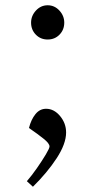

<svg xmlns="http://www.w3.org/2000/svg" viewBox="-20 -533 368 729"><path d="M90 -47Q98 -79 114.5 -99.5Q131 -120 155 -120Q185 -120 208 -92.5Q231 -65 231 -30Q231 13 195 68Q159 123 105 176L82 155Q101 133 120.5 105Q140 77 154 53.5Q168 30 168 23Q168 12 146.5 -5.5Q125 -23 90 -47ZM98 -447Q98 -473 116.5 -493Q135 -513 161 -513Q187 -513 205.5 -493Q224 -473 224 -447Q224 -420 206 -401.5Q188 -383 161 -383Q134 -383 116 -401.5Q98 -420 98 -447Z"/></svg>

Font: Noto Serif Oriya
Style: Regular
Weight: 400
Designer: David Williams
Foundry: Google LLC, David Williams
Version: Version 1.051; ttfautohint (v1.8.4.7-5d5b)